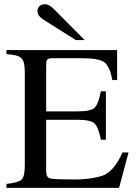

<svg xmlns="http://www.w3.org/2000/svg" viewBox="-20 -902 651 922"><path d="M386.7 -709.5H344.2L190.4 -806.6Q174.3 -816.9 167.2 -826.7Q160.2 -836.4 160.2 -849.6Q160.2 -864.3 170.4 -873Q180.7 -881.8 194.3 -881.8Q207.5 -881.8 218.3 -875Q229 -868.2 238.8 -858.4ZM11.2 -19Q66.9 -24.9 82.5 -38.6Q99.1 -52.2 99.1 -108.9V-552.7Q99.1 -579.6 95.7 -596.2Q92.3 -612.8 82.8 -622.3Q73.2 -631.8 56.2 -636Q39.1 -640.1 11.2 -642.1V-661.6H542.5V-517.6H519.5Q507.3 -583 481.4 -603Q457 -622.6 369.1 -622.6H233.4Q222.7 -622.6 216.3 -620.8Q210 -619.1 206.8 -615.5Q203.6 -611.8 202.6 -605.5Q201.7 -599.1 201.7 -589.4V-367.2H355Q418.5 -367.2 436 -386.2Q453.1 -404.8 464.4 -463.4H488.3V-231H464.4Q453.1 -289.1 435.5 -307.6Q418 -326.7 355 -326.7H201.7V-80.1Q201.7 -50.8 219.7 -45.4Q229.5 -42.5 257.8 -41.5Q286.1 -40.5 332.5 -40Q381.3 -40 419.7 -46.1Q458 -52.2 481.9 -62Q505.4 -73.7 527.3 -100.3Q549.3 -127 568.4 -169.9H597.2L551.8 0H11.2Z"/></svg>

Font: Dima Niloofar
Style: Regular
Weight: 400
Designer: R.Balvardi
Foundry: Dima Software Group
Version: Version 3.00;November 13, 2018;FontCreator 11.5.0.2427 64-bi